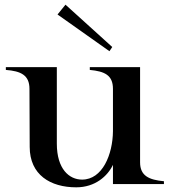

<svg xmlns="http://www.w3.org/2000/svg" viewBox="-20 -787 726 821"><path d="M306 14C387 14 440 -34 463 -82V0H681V-12C617 -18 579 -35 579 -93V-500H364V-488C427 -482 463 -466 463 -407V-226C462 -126 418 -19 331 -19C276 -19 223 -64 223 -173V-500H5V-488C69 -483 106 -466 106 -407L107 -159C107 -39 196 14 306 14ZM226 -725 448 -568 460 -586 260 -767Z"/></svg>

Font: Sprat Medium
Style: Regular
Weight: 500
Designer: Ethan Nakache
Foundry: Collletttivo
Version: Version 2.000;Glyphs 3.2 (3217)